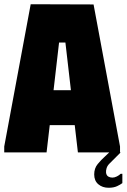

<svg xmlns="http://www.w3.org/2000/svg" viewBox="-20 -720 598 907"><path d="M0 0V-28L125 -700L422 -699L547 -28V0H348L333 -129H215L200 0ZM233 -294H315L289 -519H259ZM558 145Q549 152 533 159.5Q517 167 493 167Q464 167 444.5 150.5Q425 134 425 104Q425 75 441.5 55Q458 35 476 19L496 0H550L497 53Q487 63 483.5 74.5Q480 86 481 96Q483 109 491.5 114Q500 119 511 119Q521 119 532 113.5Q543 108 550 101H558Z"/></svg>

Font: Phudu Black
Style: Regular
Weight: 900
Version: Version 1.005;gftools[0.9.23]